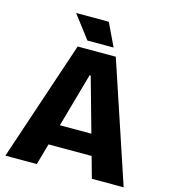

<svg xmlns="http://www.w3.org/2000/svg" viewBox="-121 -926 900 1021"><g transform="rotate(15 329.5 -415.0)"><path d="M4 0 225 -660H435L655 0H480L332 -529H326L177 0ZM129 -117V-231H550V-117ZM267 -704 171 -830H351L411 -704Z"/></g></svg>

Font: Bricolage Grotesque 96pt ExtraBold
Style: Regular
Weight: 800
Designer: Mathieu Triay
Foundry: Atelier Triay
Version: Version 1.001;gftools[0.9.33.dev8+g029e19f]